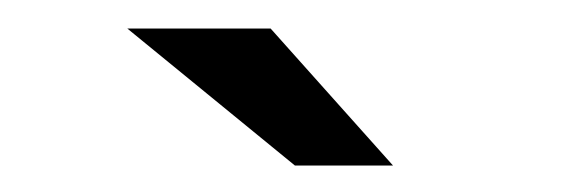

<svg xmlns="http://www.w3.org/2000/svg" viewBox="-20 -726 413 138"><path d="M192 -607H262.5L174.5 -705.5H71.5Z"/></svg>

Font: Anybody SemiExpanded SemiBold
Style: Regular
Weight: 600
Width: 6
Designer: Tyler Finck
Foundry: Etcetera Type Company
Version: Version 1.113;gftools[0.9.25]